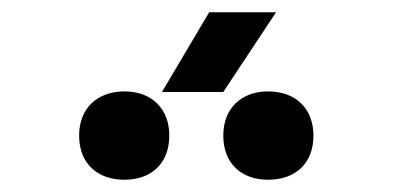

<svg xmlns="http://www.w3.org/2000/svg" viewBox="-20 -935 640 313"><path d="M244 -785H344L430 -915H321ZM417 -642C462 -642 491 -669 491 -714C491 -758 462 -786 417 -786C373 -786 344 -758 344 -714C344 -669 373 -642 417 -642ZM183 -642C227 -642 256 -669 256 -714C256 -758 227 -786 183 -786C138 -786 109 -758 109 -714C109 -669 138 -642 183 -642Z"/></svg>

Font: JetBrains Mono
Style: Bold
Weight: 558
Monospace: yes
Designer: Philipp Nurullin, Konstantin Bulenkov
Foundry: JetBrains
Version: Version 2.305